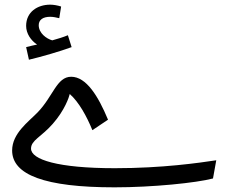

<svg xmlns="http://www.w3.org/2000/svg" viewBox="-20 -782 982 823"><path d="M104 -526C159 -539 238 -562 287 -580L271 -631C252 -623 229 -616 204 -609C179 -616 146 -640 146 -674C146 -697 164 -710 195 -710C209 -710 221 -707 234 -704L242 -754C227 -759 209 -762 195 -762C141 -762 92 -731 92 -671C92 -638 113 -608 139 -591C125 -588 111 -585 92 -580ZM471 21C633 21 821 2 893 -17L907 -95C833 -84 677 -61 472 -61C228 -61 113 -98 113 -145C113 -181 157 -195 206 -251C258 -310 276 -366 279 -379C318 -345 352 -283 376 -224L443 -269C401 -370 350 -453 285 -453C223 -453 208 -369 141 -300C101 -259 32 -210 32 -137C32 -33 171 21 471 21Z"/></svg>

Font: Noto Sans Arabic UI
Style: Regular
Weight: 400
Designer: Monotype Design Team, Nadine Chahine and Nizar Qandah
Foundry: Monotype Imaging Inc.
Version: Version 2.010